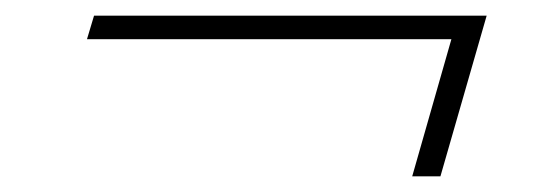

<svg xmlns="http://www.w3.org/2000/svg" viewBox="-20 -390 696 245"><path d="M91 -340 100 -370H601L542 -165H506L556 -340Z"/></svg>

Font: Playfair Display Medium
Style: Italic
Weight: 500
Italic angle: -14°
Designer: Claus Eggers Sørensen
Foundry: Claus Eggers Sørensen
Version: Version 1.203